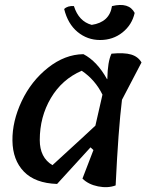

<svg xmlns="http://www.w3.org/2000/svg" viewBox="-20 -767 600 787"><path d="M351 -163 214 -13Q124 -16 78 -63.5Q32 -111 31 -190.5Q30 -270 69 -352.5Q108 -435 177 -489.5Q246 -544 322 -545Q378 -516 419 -442L420 -444Q421 -514 437 -547Q489 -552 517.5 -543.5Q546 -535 560 -511L480 -358Q465 -237 454 -7Q422 5 382 -3Q342 -11 318 -35L363 -152ZM143 -193Q143 -121 195 -90Q347 -229 371 -252L400 -379Q370 -440 315 -477Q234 -442 188.5 -365Q143 -288 143 -193ZM243 -730Q257 -744 283 -742Q303 -679 356 -665Q429 -676 439 -742Q509 -759 532 -714Q521 -665 482 -634Q443 -603 390.5 -603Q338 -603 298 -636Q258 -669 243 -730Z"/></svg>

Font: Tillana Medium
Style: Regular
Weight: 500
Designer: Lipi Raval (Devanagari, Latin), Jonny Pinhorn (Latin)
Foundry: Indian Type Foundry
Version: Version 2.003;PS 1.0;hotconv 1.0.79;makeotf.lib2.5.61930; tt